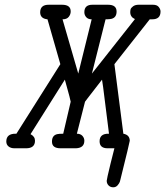

<svg xmlns="http://www.w3.org/2000/svg" viewBox="-20 -631 703 817"><path d="M6.8 -28.8Q6.8 -62 45.9 -62H49.8L236.8 -357.9L182.1 -548.8Q151.4 -551.8 150.9 -578.1Q150.9 -611.3 188 -610.8H244.1Q281.2 -610.8 280.8 -582Q280.8 -569.8 272.5 -559.3Q264.2 -548.8 246.1 -548.8L313 -317.9L370.1 -548.8Q355 -548.8 346.9 -557.9Q338.9 -566.9 338.9 -579.1Q338.9 -611.3 374 -610.8H439.9Q476.1 -610.8 476.1 -582Q476.1 -556.2 454.1 -550.8Q446.3 -548.8 429.2 -548.8L371.1 -317.9L554.2 -549.8Q534.2 -558.6 534.2 -579.1Q534.2 -585 535.6 -591.1Q537.1 -597.2 546.1 -604Q555.2 -610.8 569.8 -610.8H630.9Q647.9 -610.8 655.5 -601.3Q663.1 -591.8 663.1 -582Q663.1 -548.8 627.9 -548.8H617.2L466.8 -357.9L504.9 -62Q531.7 -57.1 532.2 -32.2Q532.2 -27.3 492.2 133.8Q492.2 135.7 490 142.3Q487.8 148.9 480.5 157.5Q473.1 166 461.9 166Q449.7 166 441.9 158Q434.1 149.9 434.1 138.2Q434.1 132.3 450.2 65.9L466.8 0H438Q403.8 0 403.8 -29.8Q403.8 -62 440.9 -62H443.8L418.9 -259.8L414.1 -292L352.1 -211.9L341.8 -198.2L307.1 -62Q322.3 -62 330.6 -53Q338.9 -43.9 338.9 -32.2Q338.9 -1.5 303.2 0H237.8Q200.7 0 201.2 -28.8Q201.2 -54.7 223.1 -60.1Q231 -62 249 -62L280.8 -198.2Q276.9 -217.3 267.8 -249Q258.8 -280.8 255.9 -292L109.9 -60.1Q128.9 -50.3 128.9 -32.2Q128.9 0 90.8 0H42Q25.9 0 16.4 -7.8Q6.8 -15.6 6.8 -28.8Z"/></svg>

Font: CMU Typewriter Text
Style: Italic
Weight: 500
Italic angle: -14.04°
Version: Version 0.7.0